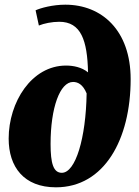

<svg xmlns="http://www.w3.org/2000/svg" viewBox="-20 -790 594 820"><path d="M219 10C425 10 538 -194 538 -452C538 -660 415 -770 259 -770C205 -770 154 -756 132 -746L146 -681C168 -690 202 -697 233 -697C326 -697 353 -618 356 -481C329 -503 293 -510 262 -510C115 -510 17 -354 17 -198C17 -77 82 10 219 10ZM244 -52C208 -52 196 -92 196 -175C196 -330 236 -440 292 -440C312 -440 334 -430 350 -391C347 -201 303 -52 244 -52Z"/></svg>

Font: Noto Serif Condensed Black
Style: Italic
Weight: 900
Width: 3
Italic angle: -12°
Designer: Monotype Design Team
Foundry: Monotype Imaging Inc.
Version: Version 2.013